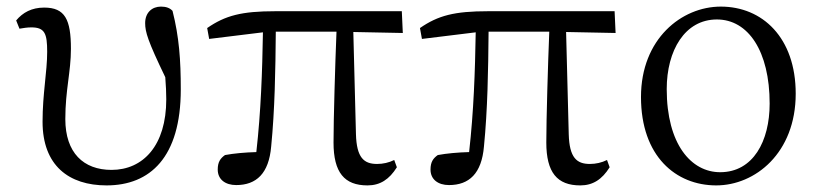

<svg xmlns="http://www.w3.org/2000/svg" viewBox="-20 -548 2479 582"><path d="M39 -461C50 -463 63 -465 75 -465C116 -465 123 -446 123 -391C123 -330 109 -264 109 -179C109 -46 189 14 303 14C435 14 528 -71 528 -277C528 -366 523 -436 503 -515C495 -524 483 -528 468 -528C441 -528 420 -510 420 -478C420 -451 428 -424 481 -314C483 -288 484 -267 484 -247C484 -107 414 -33 318 -33C233 -33 178 -85 178 -187C178 -275 195 -330 195 -400C195 -489 177 -525 114 -525C76 -525 49 -510 29 -486Z M1051 -451 1201 -448 1198 -514H815C712 -514 663 -501 608 -463L614 -430L777 -450C775 -331 771 -211 757 -87C722 -86 689 -83 662 -78C648 -68 640 -57 640 -34C640 -4 663 13 696 13C757 13 795 -22 802 -104C813 -215 815 -334 816 -452H1000C996 -355 991 -186 991 -116C991 -25 1024 14 1094 14C1132 14 1160 -4 1183 -41L1175 -63C1159 -55 1141 -51 1123 -51C1083 -51 1061 -70 1059 -141Z M1696 -451 1846 -448 1843 -514H1460C1357 -514 1308 -501 1253 -463L1259 -430L1422 -450C1420 -331 1416 -211 1402 -87C1367 -86 1334 -83 1307 -78C1293 -68 1285 -57 1285 -34C1285 -4 1308 13 1341 13C1402 13 1440 -22 1447 -104C1458 -215 1460 -334 1461 -452H1645C1641 -355 1636 -186 1636 -116C1636 -25 1669 14 1739 14C1777 14 1805 -4 1828 -41L1820 -63C1804 -55 1786 -51 1768 -51C1728 -51 1706 -70 1704 -141Z M2151 14C2269 14 2392 -84 2392 -264C2392 -434 2291 -528 2165 -528C2046 -528 1923 -430 1923 -254C1923 -74 2029 14 2151 14ZM2163 -26C2075 -26 2001 -111 2001 -278C2001 -395 2056 -489 2153 -489C2248 -489 2313 -393 2313 -234C2313 -120 2263 -26 2163 -26Z"/></svg>

Font: Source Han Serif AKR9
Style: Regular
Weight: 400
Designer: Ryoko NISHIZUKA 西塚涼子 (kana & ideographs); Frank Grießhammer (Latin, Greek & Cyrillic); Sandoll Communications 산돌커뮤니케이션, 
Foundry: Adobe Systems Incorporated
Version: Version 1.005;hotconv 1.0.107;makeotfexe 2.5.65593